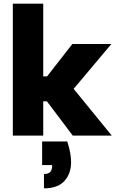

<svg xmlns="http://www.w3.org/2000/svg" viewBox="-20 -740 639 1048"><path d="M347 32Q358 65 363 93.5Q368 122 368 145Q368 208 331.5 248Q295 288 220 288V210Q236 210 247 204Q258 198 262 185Q263 181 263.5 177.5Q264 174 265 170L263 161H210V32ZM50 -720H216V-323H237L375 -500H588L382 -255L590 0H377L236 -187H216V0H50Z"/></svg>

Font: Albert Sans Black
Style: Regular
Weight: 900
Designer: Andreas Rasmussen
Foundry: a.Foundry
Version: Version 1.025